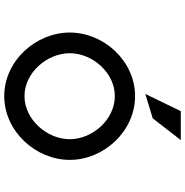

<svg xmlns="http://www.w3.org/2000/svg" viewBox="-4 -836 851 882"><g transform="rotate(90 421.0 -394.5)"><path d="M523 -671 623 -800H490L411 -637ZM421 -497C529 -497 619 -394 619 -290C619 -186 529 -82 421 -82C313 -82 224 -186 224 -290C224 -394 313 -497 421 -497ZM421 11C583 11 714 -134 714 -290C714 -446 583 -590 421 -590C259 -590 129 -446 129 -290C129 -134 259 11 421 11Z"/></g></svg>

Font: Charger Monospace
Style: Regular
Weight: 400
Designer: Jasper
Foundry: Cannot Into Space Fonts
Version: Version 0.980